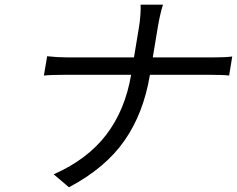

<svg xmlns="http://www.w3.org/2000/svg" viewBox="-20 -760 1007 816"><path d="M166.5 -438.9 180.4 -521Q224.4 -516 267.4 -516H549.4L570.7 -644.9Q574.6 -667.3 576.7 -696.6Q578.8 -725.9 577.4 -740.1H672.6Q660.2 -701 650.6 -644.2L629.3 -516H883.5Q938.9 -516 967 -519.9L953.8 -438.9Q931.8 -442.1 870 -442.1H617.2Q590.2 -278.8 508.9 -162.3Q427.6 -45.8 273.1 35.9L208.1 -19.2Q350.9 -82 431.3 -187Q511.7 -291.9 537.3 -442.1H257.1Q195.3 -442.1 166.5 -438.9Z"/></svg>

Font: Karasuma Gothic
Style: Italic
Weight: 400
Italic angle: -9.39999°
Designer: Rasmus Andersson / Ryoko Nishizuka
Foundry: Genbu
Version: Version 1.00